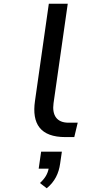

<svg xmlns="http://www.w3.org/2000/svg" viewBox="-20 -739 460 1035"><path d="M332.5 0H380.4L398.9 -77.6H349.1C285.6 -77.6 259.8 -118.2 268.6 -182.6L345.2 -718.8H243.2L168.5 -194.3C150.9 -71.8 197.3 0 332.5 0ZM231.9 275.9C275.4 240.2 296.9 195.8 304.2 142.6L313.5 78.6H201.7L188.5 170.4H242.2C236.3 198.7 223.1 222.2 195.3 247.6Z"/></svg>

Font: Winston
Style: Italic
Weight: 400
Italic angle: -8.13011°
Designer: Vernon Adams, Kim Jin-seong, David Berlow, Cristiano Sobral
Foundry: The Winston Project Authors
Version: Version 3.004